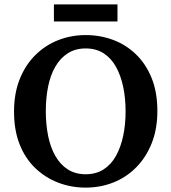

<svg xmlns="http://www.w3.org/2000/svg" viewBox="-20 -840 782 876"><path d="M371 16Q305 16 246 -6.5Q187 -29 141 -73Q95 -117 69.5 -181.5Q44 -246 44 -331Q44 -414 70 -479Q96 -544 141.5 -589Q187 -634 246 -657Q305 -680 371 -680Q437 -680 496 -658Q555 -636 600.5 -592Q646 -548 672 -483.5Q698 -419 698 -334Q698 -251 672 -186Q646 -121 600.5 -75.5Q555 -30 496 -7Q437 16 371 16ZM371 -45Q418 -45 452.5 -67Q487 -89 509 -128.5Q531 -168 542 -220Q553 -272 553 -332Q553 -392 542 -444Q531 -496 509 -535.5Q487 -575 452.5 -597Q418 -619 371 -619Q324 -619 289.5 -597Q255 -575 232.5 -536Q210 -497 199.5 -445Q189 -393 189 -333Q189 -273 199.5 -220.5Q210 -168 232.5 -128.5Q255 -89 289.5 -67Q324 -45 371 -45ZM226 -742V-820H516V-742Z"/></svg>

Font: Source Serif 4 SemiBold
Style: Regular
Weight: 600
Designer: Frank Grießhammer
Foundry: Adobe Systems Incorporated
Version: Version 4.004;hotconv 1.0.116;makeotfexe 2.5.65601